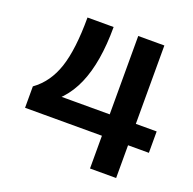

<svg xmlns="http://www.w3.org/2000/svg" viewBox="-124 -826 960 953"><g transform="rotate(20 356.0 -350.0)"><path d="M180 -700H318Q318 -513 267 -396Q216 -279 110 -224L82 -286H696V-173H42V-286Q116 -339 148 -435.5Q180 -532 180 -700ZM448 -700H586V0H448Z"/></g></svg>

Font: Uncut Sans Variable
Style: Regular
Weight: 400
Designer: Kasper Nordkvist
Foundry: UNCUT.wtf
Version: Version 1.304;Glyphs 3.2 (3246)